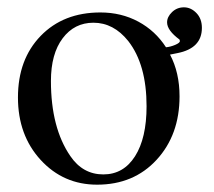

<svg xmlns="http://www.w3.org/2000/svg" viewBox="-20 -494 585 524"><path d="M471 -382 470 -386Q436 -411 436 -433Q436 -448 449.5 -461Q463 -474 482 -474Q501 -474 516 -458.5Q531 -443 531 -418Q531 -362 464 -349L444 -345Q470 -296 470 -231Q470 -126 407.5 -58Q345 10 245 10Q153 10 91 -57.5Q29 -125 29 -228Q29 -332 91 -396Q153 -460 254 -460Q311 -460 357.5 -435Q404 -410 433 -365Q445 -366 458 -371.5Q471 -377 471 -382ZM380 -204Q380 -318 330 -382Q290 -432 235 -432Q183 -432 151 -389.5Q119 -347 119 -273Q119 -145 172 -68Q206 -18 262 -18Q317 -18 348.5 -67.5Q380 -117 380 -204Z"/></svg>

Font: STIX MathJax Latin
Style: Regular
Weight: 400
Designer: MicroPress Inc., with final additions and corrections provided by Coen Hoffman, Elsevier (retired)
Version: Version 1.1.1